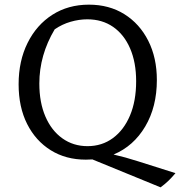

<svg xmlns="http://www.w3.org/2000/svg" viewBox="-20 -678 774 825"><path d="M349 8Q263 8 198 -32.5Q133 -73 96.5 -145.5Q60 -218 60 -316Q60 -416 98.5 -493.5Q137 -571 205 -614.5Q273 -658 362 -658Q449 -658 514.5 -617Q580 -576 617 -503Q654 -430 654 -334Q654 -219 604 -134.5Q554 -50 468 -14Q517 -3 573 15L734 66Q719 84 704 98.5Q689 113 670 127L377 7Q363 8 349 8ZM356 -50Q418 -50 465 -84.5Q512 -119 538.5 -181.5Q565 -244 565 -329Q565 -410 539 -470Q513 -530 466 -562.5Q419 -595 355 -595Q320 -595 283.5 -584.5Q247 -574 215 -552Q149 -441 149 -319Q149 -238 175 -177.5Q201 -117 248 -83.5Q295 -50 356 -50Z"/></svg>

Font: Piazzolla
Style: Regular
Weight: 400
Designer: Juan Pablo del Peral
Foundry: Huerta Tipografica
Version: Version 1.330